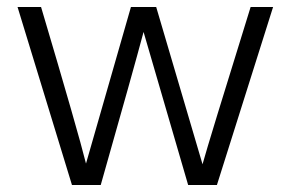

<svg xmlns="http://www.w3.org/2000/svg" viewBox="-20 -527 828 547"><path d="M267 0H185L30 -507H97Q203 -150 225 -61Q230 -79 353 -507H425L557 -59Q574 -121 694 -507H758L598 0H516L389 -436Q360 -327 267 0Z"/></svg>

Font: Hind Colombo Light
Style: Regular
Weight: 300
Designer: Jyotish Sonowal, Aditi Pimprikar
Foundry: Indian Type Foundry
Version: Version 1.000;PS 1.0;hotconv 1.0.86;makeotf.lib2.5.63406; tt